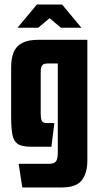

<svg xmlns="http://www.w3.org/2000/svg" viewBox="-20 -645 436 844"><path d="M78 179 62 75H194Q218 75 226 64.5Q234 54 234 25V-366H189Q177 -366 170.5 -362Q164 -358 161.5 -350Q159 -342 159 -328V-147Q159 -127 162 -118Q165 -109 171.5 -106.5Q178 -104 190 -104H219L206 0H116Q75 0 57 -13Q39 -26 34 -55.5Q29 -85 29 -132V-350Q29 -389 40 -415.5Q51 -442 77 -456Q103 -470 148 -470H364V60Q364 116 339.5 147.5Q315 179 251 179ZM57 -523 142 -625H253L338 -523H248L198 -565L148 -523Z"/></svg>

Font: Smooch Sans Thin ExtraBold
Style: Regular
Weight: 800
Version: Version 1.010